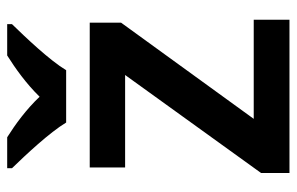

<svg xmlns="http://www.w3.org/2000/svg" viewBox="-162 -644 806 521"><g transform="rotate(-90 240.5 -383.0)"><path d="M169 -606H311C338 -651 400 -716 436 -753V-766H351C316 -744 274 -714 239 -678C205 -714 164 -744 129 -766H45V-753C81 -716 142 -651 169 -606ZM448 0V-97H179L440 -457V-542H47V-446H298L32 -77V0Z"/></g></svg>

Font: Noto Sans Arabic SemBd
Style: Regular
Weight: 600
Designer: Monotype Design Team, Nadine Chahine, Nizar Qandah and Khaled Hosny
Foundry: Monotype Imaging Inc.
Version: Version 2.012